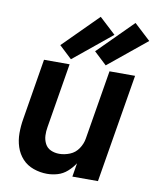

<svg xmlns="http://www.w3.org/2000/svg" viewBox="-87 -849 755 924"><g transform="rotate(10 290.0 -386.5)"><path d="M206 8Q232 8 257.5 0.5Q283 -7 304 -25.5Q325 -44 340 -67L329 0H454L542 -530H417L361 -192Q357 -166 341 -142Q325 -118 299 -107.5Q273 -97 247 -97Q225 -97 206 -105.5Q187 -114 177.5 -132.5Q168 -151 167 -172Q166 -193 170 -215L222 -530H97L48 -232Q42 -197 42 -162Q42 -127 52.5 -95Q63 -63 85 -39Q107 -15 139.5 -3.5Q172 8 206 8ZM394 -555 580 -707 500 -781 332 -613ZM224 -555 410 -707 330 -781 162 -613Z"/></g></svg>

Font: Iosevka Sparkle Oblique
Style: Bold
Weight: 700
Italic angle: -9°
Designer: Belleve Invis
Foundry: Belleve Invis
Version: Version 4.5.0; ttfautohint (v1.8.3)